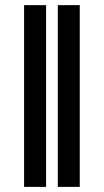

<svg xmlns="http://www.w3.org/2000/svg" viewBox="-20 -731 407 751"><path d="M74.2 0ZM160.2 0H74.2V-710.9H160.2ZM292 0H206.1V-710.9H292Z"/></svg>

Font: Roboto
Style: Bold
Weight: 700
Designer: Google
Version: Version 2.134; 2016; ttfautohint (v1.6)